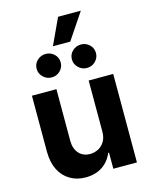

<svg xmlns="http://www.w3.org/2000/svg" viewBox="-139 -1048 900 1143"><g transform="rotate(-15 311.0 -476.0)"><path d="M410.2 -232.4V-545.4H561.5V0H416V-99.1H410.6Q392.1 -51.3 349.6 -22Q306.6 7.3 245.1 7.3Q190.4 7.3 148.9 -17.6Q106.4 -43 84 -88.4Q61.5 -132.8 60.5 -198.2V-545.4H211.4V-225.1Q211.9 -177.7 237.8 -148.9Q263.2 -120.6 306.2 -120.6Q333 -120.6 357.4 -133.3Q380.9 -145.5 396 -170.9Q410.6 -196.3 410.2 -232.4ZM203.6 -620.1Q172.4 -620.1 150.9 -641.6Q128.9 -663.1 128.9 -692.4Q128.9 -723.1 150.9 -743.7Q173.3 -764.6 203.6 -764.6Q233.4 -764.6 255.9 -743.7Q277.3 -723.1 277.3 -692.4Q277.3 -663.1 255.9 -641.6Q234.4 -620.1 203.6 -620.1ZM420.9 -620.1Q389.6 -620.1 368.2 -641.6Q346.2 -662.6 346.2 -692.4Q346.2 -723.1 368.2 -743.7Q390.6 -764.6 420.9 -764.6Q450.7 -764.6 473.1 -743.7Q494.6 -723.1 494.6 -692.4Q494.6 -663.1 473.1 -641.6Q451.7 -620.1 420.9 -620.1ZM364.3 -797.4H257.3L332.5 -959H472.7Z"/></g></svg>

Font: My Font
Style: Bold
Weight: 500
Designer: Rasmus Andersson
Foundry: rsms
Version: Version 0.001